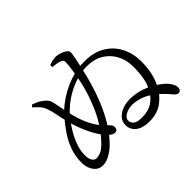

<svg xmlns="http://www.w3.org/2000/svg" viewBox="-153 -1041 1306 1306"><g transform="rotate(-45 500.0 -387.5)"><path d="M430.2 -736.5 427.9 -755.8Q446.3 -763.3 465.4 -767.5Q484.5 -771.7 498.2 -770.7Q516.5 -769.7 537.8 -762.6Q559.2 -755.5 571 -746Q581.3 -738.9 586.3 -730.4Q591.3 -721.9 587.9 -703.8Q586.4 -691.8 581.4 -665.7Q576.4 -639.6 568.6 -605.3Q560.9 -571.1 551.9 -534Q542.9 -496.9 532.3 -462.1Q513.6 -397.3 485.4 -329.5Q457.3 -261.7 418.7 -198.5Q380 -135.3 327.4 -83.2Q300.5 -57.5 266.9 -38.8Q233.2 -20.1 198.7 -20.1Q171.3 -20.1 151.6 -36.2Q131.8 -52.4 120.8 -79Q109.9 -105.6 109.9 -137.7Q109.9 -200.9 130.5 -255.2Q151 -309.5 183.3 -356.3Q215.5 -403.1 250.9 -443.5Q276.2 -473.2 313.8 -502.2Q351.3 -531.3 398.4 -556.1Q445.4 -580.9 499.3 -595.6Q553.2 -610.3 611.6 -610.3Q701.1 -610.3 762 -573.1Q822.9 -536 854 -473.7Q885.1 -411.4 885.1 -336.4Q885.1 -275.6 873.5 -225.4Q861.9 -175.2 835.9 -127.7Q809.8 -79.9 760.5 -43.6Q711.1 -7.4 636 -7.4Q588.6 -7.4 559 -21.3Q529.3 -35.1 515.6 -57.3Q501.8 -79.6 501.8 -104.5Q501.8 -138 521.9 -161.6Q542.1 -185.2 575.4 -197.8Q608.8 -210.5 646.5 -210.5Q704.1 -210.5 753.1 -193.6Q802 -176.7 832.7 -157.2Q892.8 -120.1 914.9 -88.9Q937.1 -57.6 937.1 -35.9Q937.1 -21.5 930.3 -12.7Q923.5 -3.9 913.2 -3.9Q903.6 -3.9 897 -8.4Q890.3 -12.8 880.8 -22.3Q864.1 -43.3 842.2 -66.1Q820.3 -89 791.1 -111.6Q748 -145.5 706.6 -158.6Q665.2 -171.7 632.2 -171.7Q596 -171.7 566.3 -155.5Q536.5 -139.2 536.5 -113.1Q536.5 -93.9 554.2 -78.2Q571.8 -62.6 617.1 -62.6Q681 -62.6 720.9 -89.7Q760.9 -116.8 784.7 -161.3Q804.9 -199.9 812.9 -244.6Q821 -289.3 821 -350.2Q821 -415.5 793.5 -465.9Q766.1 -516.4 716.9 -545.8Q667.6 -575.1 600.7 -575.1Q553.4 -575.1 505.7 -561.8Q458 -548.4 413.9 -524.7Q369.9 -501 332.9 -470.2Q295.8 -439.5 269.4 -406.3Q212.5 -331.5 187 -269.9Q161.5 -208.3 161.5 -160.7Q161.5 -121.3 173.8 -103.3Q186.1 -85.3 204.1 -85.3Q222.9 -85.3 244.8 -94.4Q266.7 -103.5 291.5 -128.2Q342.5 -178.5 378 -235.5Q413.4 -292.4 436.4 -348.5Q459.3 -404.6 473.1 -449.6Q484.7 -485.8 493.9 -530.9Q503.1 -576.1 509.8 -619.3Q516.4 -662.5 517.7 -692.1Q518.7 -707.5 512.8 -714.2Q506.9 -720.8 493.8 -725.4Q482.1 -730.1 465.1 -732.8Q448.1 -735.4 430.2 -736.5ZM151.4 -654.5Q178.4 -645.5 196.9 -635.3Q215.3 -625.2 230 -612.7Q247.2 -599.3 255.4 -583.3Q263.5 -567.4 268.9 -533.8Q275.8 -496.9 285 -453.1Q294.3 -409.2 308.8 -364.3Q323.3 -319.5 346.1 -278.5Q368.9 -237.5 402 -205.4Q416.5 -191.3 429.3 -176.9Q442 -162.4 442 -147.5Q442 -135.5 436.1 -127.5Q430.3 -119.5 416.1 -119.1Q400.4 -118.8 381.1 -134.2Q361.7 -149.5 341.1 -176.9Q310.1 -220.4 284 -278.4Q258 -336.4 241.3 -401.5Q226.9 -457.2 220.2 -494Q213.6 -530.7 203.8 -556.6Q193.3 -584.9 177.6 -602Q161.9 -619 138.2 -640.9Z"/></g></svg>

Font: Noto Serif TC
Style: Regular
Weight: 200
Designer: Ryoko NISHIZUKA 西塚涼子 (kana & ideographs); Frank Grießhammer (Latin, Greek & Cyrillic); Wenlong ZHANG 张文龙 (bopomofo); San
Foundry: Adobe
Version: Version 2.001;hotconv 1.1.0;makeotfexe 2.6.0